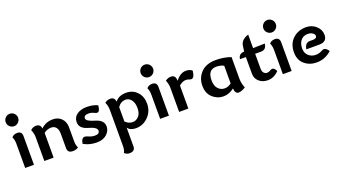

<svg xmlns="http://www.w3.org/2000/svg" viewBox="-64 -1337 4075 2267"><g transform="rotate(-20 1973.0 -203.0)"><path d="M94.2 -507.8Q62 -507.8 39.1 -530.8Q16.1 -553.7 16.1 -585.9Q16.1 -618.2 39.1 -641.1Q62 -664.1 94.2 -664.1Q126.5 -664.1 149.4 -641.1Q172.4 -618.2 172.4 -585.9Q172.4 -553.7 149.4 -530.8Q126.5 -507.8 94.2 -507.8ZM47.9 0V-305.7Q47.9 -355 29.8 -390.6Q54.2 -421.4 99.6 -421.4Q158.2 -421.4 158.2 -359.9V0Z M398.4 -369.6H399.9Q460.4 -428.2 548.3 -428.2Q614.7 -428.2 656.7 -386Q698.7 -343.8 698.7 -271V-100.1Q698.7 -75.2 702.9 -53.2Q707 -31.2 716.8 -15.1Q689.9 5.9 645 5.9Q581.1 5.9 581.1 -55.7V-235.8Q581.1 -289.6 558.6 -316.4Q536.1 -343.3 499 -343.3Q445.3 -343.3 405.3 -310.1V0H288.6V-302.2Q288.6 -346.2 267.1 -394.5Q295.4 -424.8 337.4 -424.8Q391.6 -424.8 398.4 -369.6Z M948.7 6.8Q854 6.8 782.2 -36.1Q792 -106.9 835 -106.9Q850.1 -106.9 882.3 -92Q914.6 -77.1 955.6 -77.1Q1012.7 -77.1 1012.7 -119.1Q1012.7 -161.6 908.2 -190.2Q803.7 -218.8 803.7 -299.8Q803.7 -360.4 852.3 -394.5Q900.9 -428.7 974.6 -428.7Q1051.8 -428.7 1111.3 -400.9Q1106.4 -321.8 1068.8 -321.8Q1057.6 -321.8 1030.5 -335.2Q1003.4 -348.6 968.8 -348.6Q910.6 -348.6 910.6 -308.1Q910.6 -272 1015.1 -242.2Q1119.6 -212.4 1119.6 -132.8Q1119.6 -77.6 1073.7 -35.4Q1027.8 6.8 948.7 6.8Z M1428.7 -74.7Q1471.7 -74.7 1503.9 -109.4Q1536.1 -144 1536.1 -210.9Q1536.1 -278.3 1507.1 -315.2Q1478 -352.1 1437.5 -352.1Q1374.5 -352.1 1336.4 -295.4V-115.2Q1375 -74.7 1428.7 -74.7ZM1330.6 -367.2H1331.5Q1377 -427.2 1468.8 -427.2Q1552.7 -427.2 1606.7 -370.1Q1660.6 -313 1660.6 -221.2Q1660.6 -126.5 1595.2 -59.8Q1529.8 6.8 1439.5 6.8Q1367.7 6.8 1336.4 -37.6V196.8Q1336.4 258.3 1267.1 258.3Q1230.5 258.3 1203.6 232.4Q1213.4 216.3 1217.5 194.3Q1221.7 172.4 1221.7 147.5V-302.2Q1221.7 -356 1200.2 -399.4Q1230.5 -424.8 1271 -424.8Q1322.8 -424.8 1330.6 -367.2Z M1790 -507.8Q1757.8 -507.8 1734.9 -530.8Q1711.9 -553.7 1711.9 -585.9Q1711.9 -618.2 1734.9 -641.1Q1757.8 -664.1 1790 -664.1Q1822.3 -664.1 1845.2 -641.1Q1868.2 -618.2 1868.2 -585.9Q1868.2 -553.7 1845.2 -530.8Q1822.3 -507.8 1790 -507.8ZM1743.7 0V-305.7Q1743.7 -355 1725.6 -390.6Q1750 -421.4 1795.4 -421.4Q1854 -421.4 1854 -359.9V0Z M2094.2 -355Q2151.9 -429.7 2222.7 -429.7Q2270.5 -429.7 2299.8 -403.8Q2290 -314 2250.5 -314Q2237.3 -314 2221.4 -320.8Q2205.6 -327.6 2184.1 -327.6Q2142.1 -327.6 2098.1 -289.1V0H1982.4V-307.1Q1982.4 -351.1 1961.4 -399.4Q1992.2 -424.8 2031.7 -424.8Q2090.8 -424.8 2090.8 -355Z M2722.7 25.4Q2678.7 25.4 2673.8 -43Q2610.4 6.8 2540 6.8Q2462.9 6.8 2404.1 -46.6Q2345.2 -100.1 2345.2 -195.8Q2345.2 -293 2410.2 -360.6Q2475.1 -428.2 2597.2 -428.2Q2698.2 -428.2 2785.2 -397V-122.6Q2785.2 -64.9 2810.1 -7.3Q2759.3 25.4 2722.7 25.4ZM2585 -77.1Q2631.3 -77.1 2668.9 -108.9V-331.1Q2626 -352.1 2575.2 -352.1Q2469.2 -352.1 2469.2 -220.2Q2469.2 -149.4 2502.7 -113.3Q2536.1 -77.1 2585 -77.1Z M3095.7 6.8Q3030.8 6.8 2987.5 -31.7Q2944.3 -70.3 2944.3 -128.9V-339.4H2870.6Q2877.4 -405.3 2947.3 -407.2L2957 -478Q2966.3 -548.8 3060.5 -579.6V-409.2L3208.5 -413.1Q3201.2 -337.9 3133.3 -337.9L3060.5 -338.4V-150.9Q3060.5 -115.2 3077.4 -97.2Q3094.2 -79.1 3117.7 -79.1Q3139.2 -79.1 3157.2 -91.1Q3175.3 -103 3187.5 -103Q3214.4 -103 3236.3 -58.1Q3175.8 6.8 3095.7 6.8Z M3332 -507.8Q3299.8 -507.8 3276.9 -530.8Q3253.9 -553.7 3253.9 -585.9Q3253.9 -618.2 3276.9 -641.1Q3299.8 -664.1 3332 -664.1Q3364.3 -664.1 3387.2 -641.1Q3410.2 -618.2 3410.2 -585.9Q3410.2 -553.7 3387.2 -530.8Q3364.3 -507.8 3332 -507.8ZM3285.6 0V-305.7Q3285.6 -355 3267.6 -390.6Q3292 -421.4 3337.4 -421.4Q3396 -421.4 3396 -359.9V0Z M3719.7 -259.3H3757.8Q3807.1 -259.3 3807.1 -293.5Q3807.1 -312 3783.2 -329.1Q3759.3 -346.2 3721.2 -346.2Q3667 -346.2 3635 -307.6Q3603 -269 3603 -206.5Q3603 -148.9 3640.1 -115Q3677.2 -81.1 3731 -81.1Q3774.4 -81.1 3816.9 -105.5Q3828.6 -112.3 3840.8 -112.3Q3870.6 -112.3 3898.9 -67.9Q3818.8 6.8 3710 6.8Q3621.1 6.8 3558.8 -46.6Q3496.6 -100.1 3496.6 -195.8Q3496.6 -303.7 3563.5 -366Q3630.4 -428.2 3729.5 -428.2Q3803.2 -428.2 3855.2 -381.3Q3907.2 -334.5 3907.2 -267.6Q3907.2 -180.7 3807.6 -180.7H3646.5Q3657.7 -259.3 3719.7 -259.3Z"/></g></svg>

Font: Bainsley
Style: Bold
Weight: 700
Designer: Paul James MIller
Foundry: High-Logic / Made with FontCreator
Version: Version 1.411;March 28, 2021;FontCreator 13.0.0.2683 64-bit